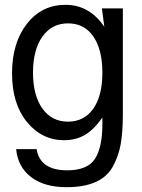

<svg xmlns="http://www.w3.org/2000/svg" viewBox="-20 -559 590 797"><path d="M405 -257Q405 -353 367.5 -407.5Q330 -462 262.5 -462Q195 -462 156 -407Q117 -352 117 -257.5Q117 -163 156 -108.5Q195 -54 262 -54Q329 -54 367 -107.5Q405 -161 405 -257ZM246 23Q154 23 92 -52.5Q30 -128 30 -254.5Q30 -381 91.5 -460Q153 -539 252 -539Q351 -539 413 -448L403 -524H490V-86Q490 -11 481 39.5Q472 90 448 133Q401 218 256 218Q164 218 109 176Q54 134 47 60H132Q146 148 259 148Q343 148 374 100.5Q405 53 405 -44V-71Q370 -21 332.5 1Q295 23 246 23Z"/></svg>

Font: Autonym
Style: Regular
Weight: 500
Version: Version 1.0.20131126